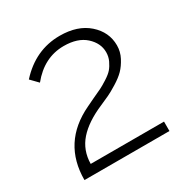

<svg xmlns="http://www.w3.org/2000/svg" viewBox="-139 -696 785 812"><g transform="rotate(-30 254.0 -290.5)"><path d="M460 0H45Q45 -182 213 -262Q222 -267 251.5 -280.5Q281 -294 294.5 -300.5Q308 -307 331.5 -322Q355 -337 366 -350Q377 -363 386 -382Q395 -401 395 -423Q395 -467 357.5 -501Q320 -535 252 -535Q156 -535 88 -451L54 -486Q140 -581 259 -581Q346 -581 397.5 -535.5Q449 -490 449 -425Q449 -394 434.5 -366.5Q420 -339 402.5 -321Q385 -303 355 -284.5Q325 -266 308.5 -258.5Q292 -251 265 -239Q185 -205 144 -158.5Q103 -112 102 -46H460Z"/></g></svg>

Font: Raleway
Style: Light
Weight: 300
Designer: Matt McInerney, Pablo Impallari, Rodrigo Fuenzalida
Foundry: Matt McInerney, Pablo Impallari, Rodrigo Fuenzalida
Version: Version 3.000